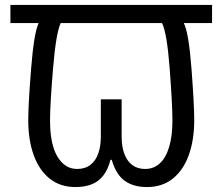

<svg xmlns="http://www.w3.org/2000/svg" viewBox="-20 -734 898 775"><path d="M285 21Q223 21 180.5 -13Q138 -47 116 -108Q94 -169 94 -249Q94 -311 105.5 -456Q117 -601 136 -641H22V-714H836V-641H722Q742 -601 753 -456Q764 -311 764 -249Q764 -169 742 -108Q720 -47 677.5 -13Q635 21 573 21Q518 21 483 -4.5Q448 -30 431 -89H426Q416 -50 397 -25.5Q378 -1 350 10Q322 21 285 21ZM291 -52Q324 -52 345.5 -69Q367 -86 377 -115.5Q387 -145 387 -182V-333H471V-182Q471 -141 482.5 -111.5Q494 -82 515 -67Q536 -52 566 -52Q600 -52 624.5 -74Q649 -96 662.5 -140Q676 -184 676 -248Q676 -311 665 -456Q654 -601 634 -641H225Q206 -601 194 -456Q182 -311 182 -248Q182 -151 212 -101.5Q242 -52 291 -52Z"/></svg>

Font: gurmukhi25
Style: Book
Weight: 400
Designer: Jelle Bosma - Monotype Design Team
Foundry: Monotype Imaging Inc.
Version: Version 2.003